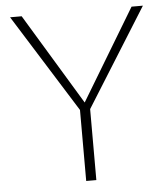

<svg xmlns="http://www.w3.org/2000/svg" viewBox="-51 -746 692 792"><g transform="rotate(-5 295.0 -350.0)"><path d="M570 -700 316 -294V0H274V-294L20 -700H68L296 -323L523 -700Z"/></g></svg>

Font: Krub ExtraLight
Style: Regular
Weight: 275
Designer: Ekaluck Peanpanawate
Foundry: Cadson Demak Co.,Ltd.
Version: Version 1.000; ttfautohint (v1.6)